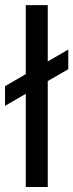

<svg xmlns="http://www.w3.org/2000/svg" viewBox="-26 -748 293 768"><path d="M165 -727.5V0H77.1V-727.5ZM-5.9 -324.7V-403.3L247.1 -549.8V-471.2Z"/></svg>

Font: Inter
Style: Regular
Weight: 400
Designer: Rasmus Andersson
Foundry: rsms
Version: Version 4.001;git-9221beed3